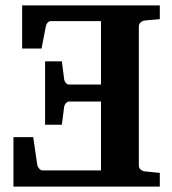

<svg xmlns="http://www.w3.org/2000/svg" viewBox="-20 -691 638 711"><path d="M62 -670.9H571.8V-620.1L517.1 -615.2Q507.8 -614.3 501 -608.2Q494.1 -602.1 494.1 -592.8V-78.1Q494.1 -68.8 501 -63Q507.8 -57.1 517.1 -56.2L571.8 -50.8V0H29.8V-183.1H103L118.2 -79.1Q119.1 -73.7 125 -66.9Q130.9 -60.1 136.2 -60.1H354V-314.9H234.9Q229.5 -314.9 224.1 -308.8Q218.8 -302.7 217.8 -296.9L209 -229H147V-463.9H209L217.8 -396Q218.8 -390.1 223.9 -384Q229 -377.9 234.9 -377.9H354V-612.8H168Q161.6 -612.8 156.5 -607.4Q151.4 -602.1 149.9 -594.2L133.8 -511.2H62Z"/></svg>

Font: Veleka
Style: Bold
Weight: 700
Designer: Stefan Peev, Context Ltd, 2016; SIL International, 1997-2014.
Foundry: Stefan Peev, Context Ltd, 2016
Version: Version 1.000